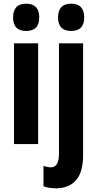

<svg xmlns="http://www.w3.org/2000/svg" viewBox="-20 -782 528 1042"><path d="M122 -762Q193 -762 193 -687Q193 -614 122 -614Q51 -614 51 -687Q51 -762 122 -762ZM187 -547V0H56V-547ZM295 -687Q295 -762 366 -762Q437 -762 437 -687Q437 -614 366 -614Q295 -614 295 -687ZM286 240Q268 240 250 237.5Q232 235 216 229V118Q238 126 257 126Q300 126 300 52V-547H431V59Q431 152 393 195.5Q355 239 286 240Z"/></svg>

Font: Noto Sans Lao ExtraCondensed
Style: Bold
Weight: 700
Width: 2
Designer: Monotype Design Team
Foundry: Monotype Imaging Inc.
Version: Version 2.003; ttfautohint (v1.8.4.7-5d5b)